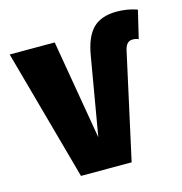

<svg xmlns="http://www.w3.org/2000/svg" viewBox="-101 -670 715 754"><g transform="rotate(-15 256.0 -293.5)"><path d="M343 0H137L-10 -533H173L242 -129L296 -444Q308 -519 341.5 -553Q375 -587 439 -587Q483 -587 522 -573L495 -460Q485 -465 471 -465Q446 -465 438 -432Z"/></g></svg>

Font: Fira Sans Condensed ExtraBold
Style: Regular
Weight: 800
Width: 3
Designer: Carrois Corporate & Edenspiekermann AG
Foundry: Carrois Corporate GbR & Edenspiekermann AG
Version: Version 4.203